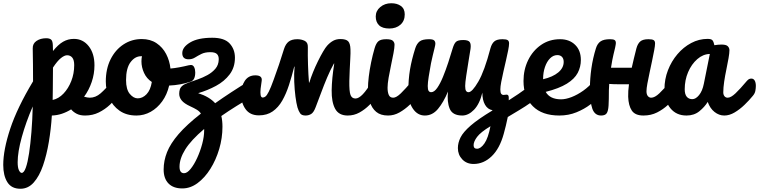

<svg xmlns="http://www.w3.org/2000/svg" viewBox="-139 -708 4685 1185"><path d="M386 5Q355 5 334 -6Q313 -17 300 -33Q273 -16 243 -6Q213 4 181 5Q176 87 162.5 167.5Q149 248 126.5 313.5Q104 379 69.5 418Q35 457 -13 457Q-68 457 -93.5 416.5Q-119 376 -119 310Q-119 217 -76 87Q-33 -43 65 -206Q65 -253 64.5 -310Q64 -367 63 -409Q62 -439 86.5 -455.5Q111 -472 146 -472Q166 -472 176 -464Q186 -456 187 -430Q187 -412 188 -393Q220 -433 250.5 -450.5Q281 -468 317 -468Q373 -468 408.5 -423Q444 -378 444 -305Q444 -252 427 -202Q410 -152 380 -111Q391 -108 400 -106.5Q409 -105 415 -105Q451 -105 482 -132Q513 -159 555 -209Q563 -218 569.5 -220.5Q576 -223 582 -223Q596 -223 603 -210.5Q610 -198 610 -178Q610 -164 607 -147.5Q604 -131 591 -116Q569 -89 539 -61Q509 -33 471 -14Q433 5 386 5ZM187 -162Q187 -127 186 -91Q223 -99 253 -130.5Q283 -162 301 -208Q319 -254 319 -306Q319 -338 307 -352.5Q295 -367 275 -367Q259 -367 237 -349.5Q215 -332 188 -291Q188 -258 187.5 -225.5Q187 -193 187 -162ZM-30 293Q-30 327 -22 343Q-14 359 -5 359Q9 359 20.5 326.5Q32 294 40.5 237.5Q49 181 55 106.5Q61 32 63 -51Q21 46 -4.5 138Q-30 230 -30 293Z M703 5Q641 5 598.5 -25Q556 -55 535 -103Q514 -151 514 -205Q514 -283 543.5 -342Q573 -401 623.5 -434Q674 -467 736 -467Q789 -467 827 -441.5Q865 -416 886.5 -374.5Q908 -333 913 -285Q937 -287 967 -292.5Q997 -298 1025 -305Q1033 -307 1039 -307Q1053 -307 1059.5 -293Q1066 -279 1066 -261Q1066 -213 1037 -204Q975 -183 905 -180Q892 -124 862 -82.5Q832 -41 791 -18Q750 5 703 5ZM711 -101Q741 -101 765.5 -126.5Q790 -152 798 -202Q766 -223 750 -258Q734 -293 734 -329Q734 -345 737 -361Q736 -361 732 -361Q694 -361 666.5 -324Q639 -287 639 -214Q639 -156 662 -128.5Q685 -101 711 -101Z M1084 -133Q1153 -111 1189 -71Q1279 -135 1406 -213Q1419 -221 1429 -221Q1442 -221 1449.5 -209Q1457 -197 1457 -177Q1457 -134 1429 -118Q1313 -52 1227 8Q1234 37 1234 74Q1234 144 1214 211.5Q1194 279 1159.5 334Q1125 389 1080.5 422Q1036 455 986 455Q931 455 901 424.5Q871 394 871 338Q871 284 892 231Q913 178 963 120Q1013 62 1101 -7Q1092 -21 1075.5 -31Q1059 -41 1035 -52Q998 -69 982.5 -88Q967 -107 967 -129Q967 -144 971 -156.5Q975 -169 987 -179Q999 -189 1024.5 -198Q1050 -207 1081.5 -218Q1113 -229 1142 -245Q1171 -261 1190.5 -284Q1210 -307 1211 -340Q1212 -362 1200.5 -374Q1189 -386 1159 -386Q1126 -386 1104 -375Q1082 -364 1064.5 -353Q1047 -342 1025 -342Q986 -342 986 -380Q986 -417 1034.5 -446Q1083 -475 1171 -475Q1246 -475 1278.5 -439.5Q1311 -404 1311 -352Q1311 -292 1278.5 -249Q1246 -206 1194 -178Q1142 -150 1084 -133ZM969 321Q969 361 997 361Q1016 361 1037.5 334.5Q1059 308 1078 266.5Q1097 225 1109 180Q1121 135 1121 98Q1121 92 1121 88Q1040 157 1004.5 214Q969 271 969 321Z M2183 -223Q2197 -223 2204 -210.5Q2211 -198 2211 -178Q2211 -164 2208 -147Q2205 -130 2192 -115Q2169 -88 2141 -60Q2113 -32 2079.5 -13.5Q2046 5 2007 5Q1952 5 1929.5 -36.5Q1907 -78 1908 -150.5Q1909 -223 1924 -316H1922Q1900 -277 1880 -229.5Q1860 -182 1842.5 -134.5Q1825 -87 1809 -46Q1797 -14 1781.5 -4.5Q1766 5 1747 5Q1723 5 1713.5 -8.5Q1704 -22 1697 -45Q1690 -70 1684.5 -112Q1679 -154 1677 -203Q1675 -252 1679 -297H1677Q1662 -237 1644.5 -183Q1627 -129 1603 -87Q1579 -45 1544 -20.5Q1509 4 1459 4Q1404 4 1376.5 -34.5Q1349 -73 1349 -126Q1349 -174 1371.5 -208.5Q1394 -243 1437 -243Q1482 -243 1476 -208Q1472 -184 1469.5 -160.5Q1467 -137 1469.5 -121.5Q1472 -106 1483 -106Q1491 -106 1499.5 -112.5Q1508 -119 1520 -142.5Q1532 -166 1550 -216Q1566 -259 1583 -309.5Q1600 -360 1614 -406Q1624 -437 1643 -451.5Q1662 -466 1696 -466Q1721 -466 1741.5 -456Q1762 -446 1761 -417Q1760 -368 1762 -307.5Q1764 -247 1768 -198H1770Q1779 -228 1793 -262.5Q1807 -297 1823.5 -330.5Q1840 -364 1855 -389.5Q1870 -415 1880 -426Q1898 -446 1917.5 -456.5Q1937 -467 1962 -467Q1997 -467 2010 -453Q2023 -439 2024 -404Q2025 -381 2023 -348Q2021 -315 2019.5 -278.5Q2018 -242 2017 -208Q2016 -143 2024.5 -121.5Q2033 -100 2055 -100Q2095 -100 2156 -205Q2162 -215 2169.5 -219Q2177 -223 2183 -223Z M2264 -532Q2221 -532 2200.5 -552Q2180 -572 2180 -606Q2180 -641 2208 -664.5Q2236 -688 2276 -688Q2312 -688 2335.5 -671Q2359 -654 2359 -619Q2359 -579 2332.5 -555.5Q2306 -532 2264 -532ZM2256 5Q2210 5 2183 -17.5Q2156 -40 2144 -78.5Q2132 -117 2132 -163Q2132 -193 2137 -235Q2142 -277 2151.5 -323Q2161 -369 2173 -410Q2182 -441 2196.5 -453.5Q2211 -466 2245 -466Q2276 -466 2286 -456Q2296 -446 2296 -432Q2296 -414 2289.5 -379.5Q2283 -345 2274.5 -305.5Q2266 -266 2259.5 -228.5Q2253 -191 2253 -167Q2253 -139 2260.5 -122Q2268 -105 2288 -105Q2307 -105 2335 -132Q2363 -159 2405 -209Q2413 -218 2419.5 -220.5Q2426 -223 2432 -223Q2446 -223 2453 -210.5Q2460 -198 2460 -178Q2460 -164 2457 -147.5Q2454 -131 2441 -116Q2419 -89 2389.5 -61Q2360 -33 2326.5 -14Q2293 5 2256 5Z M2838 -136Q2821 -66 2786.5 -30.5Q2752 5 2714 5Q2654 5 2636.5 -37Q2619 -79 2626 -143Q2598 -76 2564 -35.5Q2530 5 2483 5Q2438 5 2409.5 -37Q2381 -79 2381 -140Q2381 -217 2391.5 -279Q2402 -341 2424 -410Q2433 -438 2450.5 -452Q2468 -466 2509 -466Q2532 -466 2540 -459Q2548 -452 2548 -438Q2548 -431 2543 -411Q2538 -391 2532 -366Q2526 -341 2521 -317Q2513 -274 2507 -235.5Q2501 -197 2501 -177Q2501 -155 2506.5 -147Q2512 -139 2522 -139Q2541 -139 2559.5 -165.5Q2578 -192 2595 -233.5Q2612 -275 2627.5 -322Q2643 -369 2655 -410Q2663 -437 2674.5 -449Q2686 -461 2720 -461Q2751 -461 2760 -448.5Q2769 -436 2765 -406.5Q2761 -377 2752 -326Q2745 -283 2738.5 -240Q2732 -197 2732 -177Q2732 -155 2737.5 -147Q2743 -139 2753 -139Q2775 -139 2813 -204Q2851 -269 2888 -410Q2896 -439 2912 -452.5Q2928 -466 2962 -466Q2985 -466 2994 -460.5Q3003 -455 3003 -440Q3003 -426 2997.5 -398Q2992 -370 2984 -335.5Q2976 -301 2968 -266Q2960 -231 2954.5 -202Q2949 -173 2949 -156Q2949 -136 2954.5 -129Q2960 -122 2969 -122Q2974 -122 2978.5 -123Q2983 -124 2988 -124Q2995 -124 2998.5 -118Q3002 -112 3001 -89Q3031 -108 3060.5 -128Q3090 -148 3117 -168Q3128 -176 3140 -176Q3153 -176 3160.5 -164Q3168 -152 3168 -132Q3168 -111 3162 -99.5Q3156 -88 3139 -76Q3102 -50 3065 -28Q3028 -6 2995 14Q2989 42 2983 68Q2977 94 2970 118Q2945 209 2895.5 256.5Q2846 304 2784 304Q2741 304 2714 275.5Q2687 247 2687 206Q2687 173 2703.5 140Q2720 107 2766 67Q2812 27 2900 -26V-28Q2871 -33 2854.5 -61.5Q2838 -90 2838 -136ZM2805 210Q2828 210 2851 177Q2874 144 2888 71Q2827 108 2805.5 137Q2784 166 2784 188Q2784 210 2805 210Z M3313 5Q3207 5 3149.5 -52.5Q3092 -110 3092 -208Q3092 -278 3120.5 -336.5Q3149 -395 3200 -430.5Q3251 -466 3318 -466Q3375 -466 3410.5 -431.5Q3446 -397 3446 -338Q3446 -295 3426.5 -258Q3407 -221 3359.5 -191.5Q3312 -162 3229 -141Q3255 -95 3324 -95Q3353 -95 3389 -109Q3425 -123 3461 -148.5Q3497 -174 3526 -209Q3534 -218 3540.5 -220.5Q3547 -223 3553 -223Q3567 -223 3574 -210.5Q3581 -198 3581 -178Q3581 -164 3578 -147.5Q3575 -131 3562 -116Q3542 -92 3505 -63.5Q3468 -35 3419 -15Q3370 5 3313 5ZM3213 -221V-219Q3273 -233 3306.5 -261Q3340 -289 3340 -326Q3340 -346 3329.5 -357Q3319 -368 3301 -368Q3276 -368 3256 -348Q3236 -328 3224.5 -294.5Q3213 -261 3213 -221Z M3571 5Q3532 5 3517 -36.5Q3502 -78 3502 -163Q3502 -223 3511 -286Q3520 -349 3539 -410Q3548 -439 3567.5 -452.5Q3587 -466 3626 -466Q3646 -466 3654 -461Q3662 -456 3662 -442Q3662 -435 3657.5 -414Q3653 -393 3647 -370Q3644 -358 3640 -337Q3636 -316 3632 -290H3760Q3766 -318 3773.5 -348Q3781 -378 3789 -410Q3797 -439 3813 -452.5Q3829 -466 3863 -466Q3886 -466 3895 -460.5Q3904 -455 3904 -440Q3904 -426 3898.5 -397Q3893 -368 3885.5 -332Q3878 -296 3870 -259Q3862 -222 3856.5 -192Q3851 -162 3851 -145Q3851 -125 3859.5 -115Q3868 -105 3880 -105Q3902 -105 3930.5 -132Q3959 -159 4001 -209Q4009 -218 4015.5 -220.5Q4022 -223 4028 -223Q4042 -223 4049 -210.5Q4056 -198 4056 -178Q4056 -164 4053 -147.5Q4050 -131 4037 -116Q4014 -89 3984 -61Q3954 -33 3916.5 -14Q3879 5 3832 5Q3781 5 3760.5 -25.5Q3740 -56 3738 -111Q3737 -144 3743 -188Q3707 -188 3676.5 -188Q3646 -188 3621 -190Q3619 -169 3619 -151Q3619 -91 3617 -57Q3615 -23 3605.5 -9Q3596 5 3571 5Z M4098 5Q4035 5 3998.5 -40Q3962 -85 3962 -158Q3962 -219 3983.5 -274.5Q4005 -330 4042 -373.5Q4079 -417 4127 -442.5Q4175 -468 4228 -468Q4252 -468 4259 -458.5Q4266 -449 4270 -429Q4282 -431 4293 -432Q4304 -433 4314 -433Q4343 -433 4353 -422.5Q4363 -412 4363 -398Q4363 -381 4357.5 -349Q4352 -317 4344 -279Q4336 -241 4330.5 -204Q4325 -167 4325 -138Q4325 -123 4332.5 -114Q4340 -105 4352 -105Q4372 -105 4400.5 -132Q4429 -159 4471 -209Q4479 -218 4485.5 -220.5Q4492 -223 4498 -223Q4512 -223 4519 -210.5Q4526 -198 4526 -178Q4526 -164 4523 -147.5Q4520 -131 4507 -116Q4485 -89 4456 -61Q4427 -33 4395 -14Q4363 5 4331 5Q4299 5 4271 -17Q4243 -39 4229 -79Q4210 -48 4177.5 -21.5Q4145 5 4098 5ZM4134 -96Q4155 -96 4175.5 -121Q4196 -146 4205 -191L4242 -375Q4200 -374 4164.5 -343Q4129 -312 4108 -263Q4087 -214 4087 -157Q4087 -126 4099.5 -111Q4112 -96 4134 -96Z"/></svg>

Font: Pacifico
Style: Regular
Weight: 400
Designer: Vernon Adams
Foundry: Vernon Adams
Version: Version 3.010; ttfautohint (v1.8.4.7-5d5b)